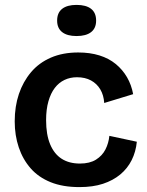

<svg xmlns="http://www.w3.org/2000/svg" viewBox="-20 -750 598 783"><path d="M304 13Q236 13 186.5 -7Q137 -27 105 -63.5Q73 -100 56.5 -149Q40 -198 40 -255Q40 -316 57 -366.5Q74 -417 106.5 -455.5Q139 -494 187.5 -515Q236 -536 299 -536Q347 -536 385.5 -524Q424 -512 452 -489Q480 -466 498 -435Q516 -404 523 -366L405 -330Q403 -362 389 -385.5Q375 -409 351 -422Q327 -435 294 -435Q266 -435 243 -424Q220 -413 203.5 -391.5Q187 -370 177.5 -337Q168 -304 168 -260Q168 -201 184.5 -161.5Q201 -122 231.5 -102.5Q262 -83 306 -83Q346 -83 371.5 -99Q397 -115 410 -140.5Q423 -166 426 -196L538 -172Q534 -131 517 -97Q500 -63 470.5 -38.5Q441 -14 400 -0.5Q359 13 304 13ZM292 -603Q254 -603 233.5 -619Q213 -635 213 -666Q213 -698 233.5 -714Q254 -730 292 -730Q331 -730 351.5 -714Q372 -698 372 -666Q372 -635 351.5 -619Q331 -603 292 -603Z"/></svg>

Font: Bricolage Grotesque SemiBold
Style: Regular
Weight: 600
Designer: Mathieu Triay
Foundry: Atelier Triay
Version: Version 1.000;gftools[0.9.30]